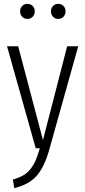

<svg xmlns="http://www.w3.org/2000/svg" viewBox="-20 -760 436 984"><path d="M120.1 -740.2Q137.2 -740.2 147.7 -729.2Q158.2 -718.3 158.2 -702.1Q158.2 -685.5 147.7 -674.3Q137.2 -663.1 120.1 -663.1Q104 -663.1 93.5 -674.3Q83 -685.5 83 -702.1Q83 -718.3 93.5 -729.2Q104 -740.2 120.1 -740.2ZM277.8 -740.2Q294.9 -740.2 305.4 -729.2Q315.9 -718.3 315.9 -702.1Q315.9 -685.5 305.4 -674.3Q294.9 -663.1 277.8 -663.1Q262.2 -663.1 251.7 -674.3Q241.2 -685.5 241.2 -702.1Q241.2 -718.3 251.7 -729.2Q262.2 -740.2 277.8 -740.2ZM380.9 -522.9 233.9 2Q209.5 91.8 169.9 138.7Q130.4 185.5 53.2 204.1L45.9 160.2Q78.1 150.9 99.9 138.2Q121.6 125.5 137.2 105Q152.8 84.5 162.8 61.3Q172.9 38.1 184.1 0H163.1L16.1 -522.9H73.2L200.2 -42L324.2 -522.9Z"/></svg>

Font: Fira Sans Compressed Light
Style: Regular
Weight: 300
Width: 1
Designer: Carrois Corporate & Edenspiekermann AG
Foundry: Carrois Corporate GbR & Edenspiekermann AG
Version: Version 4.203;PS 004.203;hotconv 1.0.88;makeotf.lib2.5.64775